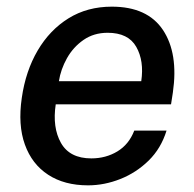

<svg xmlns="http://www.w3.org/2000/svg" viewBox="-20 -547 584 577"><path d="M244.5 10Q173.5 10 124.8 -21.8Q76 -53.5 54.8 -112.5Q33.5 -171.5 45.5 -253Q57 -333.5 93.2 -395.2Q129.5 -457 186 -492Q242.5 -527 316 -527Q423 -527 469.8 -456.8Q516.5 -386.5 499.5 -269L494 -233.5H147.5Q137 -164 163.2 -117.5Q189.5 -71 254.5 -71Q298 -71 332.8 -92Q367.5 -113 383.5 -154.5H480.5Q464 -101 426.8 -64.5Q389.5 -28 341.5 -9Q293.5 10 244.5 10ZM157 -303H404.5Q413.5 -364 389.5 -406.2Q365.5 -448.5 303.5 -448.5Q262 -448.5 231 -427Q200 -405.5 181.2 -372Q162.5 -338.5 157 -303Z"/></svg>

Font: Public Sans Medium
Style: Italic
Weight: 500
Italic angle: -8°
Designer: The Public Sans project authors (U.S. Web Design System). Libre Franklin designed by Pablo Impallari and Rodrigo Fuenzal
Version: Version 1.007; ttfautohint (v1.8.1) -l 8 -r 50 -G 200 -x 14 